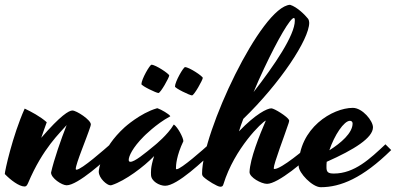

<svg xmlns="http://www.w3.org/2000/svg" viewBox="-80 -746 1652 801"><path d="M115 -236C87 -261 50 -280 23 -293C-28 -179 -60 -32 -60 -20C-36 5 0 32 22 32C31 32 33 26 37 18C99 -129 172 -193 197 -223L198 -224C175 -166 145 -80 133 -26C133 -3 178 27 198 27C244 27 359 -76 402 -120C395 -128 386 -138 380 -144C357 -124 260 -38 239 -38C237 -38 236 -39 236 -41C236 -63 281 -168 297 -218C298 -222 299 -225 299 -227C299 -246 239 -285 222 -285C208 -285 173 -265 92 -171C100 -193 107 -215 115 -236Z M654 -43C654 -57 656 -96 685 -157C685 -172 661 -216 646 -226C645 -227 644 -225 644 -225C620 -184 567 -141 567 -141C521 -103 482 -71 464 -71C459 -71 457 -74 457 -79C457 -94 473 -130 520 -177C520 -177 571 -229 629 -260C629 -260 631 -261 630 -262C625 -270 593 -289 578 -294C576 -295 575 -294 574 -294C505 -274 440 -215 440 -215C341 -125 332 -37 332 -30C332 -2 367 27 380 27C382 27 384 27 387 26C442 8 520 -50 563 -95C547 -45 550 -28 550 -17C550 10 585 29 609 29C660 29 769 -76 816 -120C809 -128 799 -139 793 -145C770 -124 675 -40 657 -40C655 -40 654 -41 654 -43ZM626 -431C626 -438 569 -476 552 -476C545 -476 510 -415 510 -395C510 -388 572 -358 581 -358C590 -358 626 -423 626 -431ZM766 -421C766 -428 709 -466 692 -466C685 -466 650 -405 650 -385C650 -378 712 -348 721 -348C730 -348 766 -413 766 -421Z M1065 -41C1063 -41 1062 -42 1062 -44C1062 -64 1107 -180 1124 -232C1125 -235 1127 -242 1126 -245C1119 -260 1064 -294 1052 -294C1035 -294 987 -271 917 -198C922 -215 928 -232 935 -250C1089 -399 1210 -582 1210 -651C1210 -654 1209 -663 1205 -668C1193 -683 1160 -717 1130 -726C1009 -718 763 -193 763 -22C763 -14 766 -11 770 -7C785 7 827 33 839 33C847 33 850 30 852 23C898 -127 1014 -238 1029 -243C1003 -183 963 -84 961 -28C961 -6 1010 21 1034 21C1080 21 1194 -76 1237 -120C1230 -128 1221 -138 1215 -144C1192 -124 1094 -41 1065 -41ZM1022 -461C1079 -582 1131 -671 1146 -671C1149 -671 1150 -667 1150 -660C1150 -599 1065 -474 978 -362C992 -395 1006 -428 1022 -461Z M1528 -144C1464 -84 1399 -22 1313 -22C1289 -22 1282 -28 1282 -48C1282 -55 1282 -63 1283 -71C1398 -122 1476 -171 1476 -215C1476 -242 1432 -296 1392 -296C1308 -296 1166 -213 1166 -53C1166 -25 1223 35 1258 35C1341 35 1433 -3 1552 -120ZM1380 -242C1387 -242 1391 -237 1391 -231C1391 -191 1342 -149 1294 -119C1315 -182 1355 -242 1380 -242Z"/></svg>

Font: Yesteryear
Style: Regular
Weight: 400
Designer: Astigmatic (AOETI)
Foundry: Astigmatic (AOETI)
Version: Version 1.000